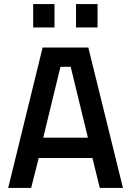

<svg xmlns="http://www.w3.org/2000/svg" viewBox="-20 -917 639 937"><path d="M188 -685H411L580 0H467L431 -146H169L132 0H20ZM409 -245 325 -591H275L191 -245ZM142 -897H246V-783H142ZM351 -897H456V-783H351Z"/></svg>

Font: Cairo SemiBold
Style: Regular
Weight: 600
Designer: Mohamed Gaber, Accademia di Belle Arti di Urbino and others
Foundry: Kief Type Foundry, Accademia di Belle Arti di Urbino and others
Version: Version 3.011